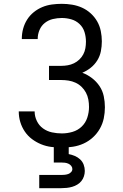

<svg xmlns="http://www.w3.org/2000/svg" viewBox="-20 -763 640 1003"><path d="M303 8Q275 8 247.5 4.5Q220 1 194.5 -9.5Q169 -20 147 -36.5Q125 -53 109.5 -76Q94 -99 86 -125.5Q78 -152 78 -180Q78 -180 78 -180.5Q78 -181 78 -181H161Q161 -181 161 -181Q161 -181 161 -180Q161 -155 172.5 -131Q184 -107 205 -92Q226 -77 251.5 -71.5Q277 -66 303 -66Q331 -66 358.5 -74Q386 -82 406.5 -101.5Q427 -121 436 -148.5Q445 -176 445 -204Q445 -224 441.5 -243Q438 -262 429 -279Q420 -296 406 -309.5Q392 -323 374.5 -331Q357 -339 338 -342Q319 -345 300 -345H236V-419H300Q317 -419 334 -422Q351 -425 366.5 -432.5Q382 -440 394.5 -452Q407 -464 415 -479Q423 -494 426 -511Q429 -528 429 -545Q429 -571 421.5 -595.5Q414 -620 395.5 -637.5Q377 -655 352.5 -662Q328 -669 303 -669Q279 -669 256 -663.5Q233 -658 214.5 -643.5Q196 -629 186.5 -606.5Q177 -584 177 -561Q177 -560 177 -559.5Q177 -559 177 -559H94Q94 -559 94 -560Q94 -561 94 -562Q94 -588 101 -613.5Q108 -639 122 -661Q136 -683 156.5 -699.5Q177 -716 201 -726Q225 -736 251 -739.5Q277 -743 303 -743Q330 -743 357 -738.5Q384 -734 408.5 -723Q433 -712 453.5 -693.5Q474 -675 487.5 -651.5Q501 -628 506.5 -601Q512 -574 512 -547Q512 -521 507 -495.5Q502 -470 488.5 -448Q475 -426 454.5 -409.5Q434 -393 410 -383Q437 -373 460.5 -355Q484 -337 500 -313Q516 -289 522 -260.5Q528 -232 528 -203Q528 -173 522 -144.5Q516 -116 501.5 -90.5Q487 -65 465 -45Q443 -25 416.5 -13Q390 -1 361 3.5Q332 8 303 8ZM185 220V151H300Q309 151 318.5 150Q328 149 336.5 146Q345 143 351.5 136Q358 129 358 120Q358 111 352 103.5Q346 96 337 92Q328 88 318.5 87Q309 86 300 86H261V0H339V42Q355 45 370.5 51.5Q386 58 398.5 69.5Q411 81 417 97Q423 113 423 130Q423 144 418.5 158Q414 172 405 183Q396 194 383.5 201.5Q371 209 357 213Q343 217 328.5 218.5Q314 220 300 220Z"/></svg>

Font: Iosevka SS04 Extended
Style: Regular
Weight: 400
Width: 7
Monospace: yes
Designer: Belleve Invis
Foundry: Belleve Invis
Version: Version 19.0.0; ttfautohint (v1.8.4)